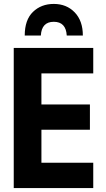

<svg xmlns="http://www.w3.org/2000/svg" viewBox="-20 -958 540 978"><path d="M254 -938Q190 -938 148 -897.5Q106 -857 106 -777H188Q192 -847 254 -847Q316 -847 320 -777H402Q402 -852 360.5 -895Q319 -938 254 -938ZM455 0V-129H191V-297H438V-426H191V-584H455V-714H50V0Z"/></svg>

Font: Noto Sans Mono UI Condensed ExtraBold
Style: Regular
Weight: 800
Width: 3
Designer: Monotype Design team
Foundry: Monotype Imaging Inc.
Version: 1.000